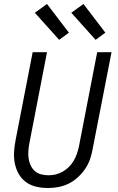

<svg xmlns="http://www.w3.org/2000/svg" viewBox="-20 -932 590 964"><path d="M221 12Q191 12 162.5 5.5Q134 -1 111.5 -17Q89 -33 75 -57Q61 -81 55 -109Q49 -137 50.5 -167Q52 -197 58 -227L144 -670H216L128 -215Q124 -195 122.5 -175.5Q121 -156 123.5 -137.5Q126 -119 133.5 -102.5Q141 -86 154 -74Q167 -62 185 -57Q203 -52 223 -52Q241 -52 259 -56Q277 -60 294.5 -70Q312 -80 326 -94Q340 -108 350 -125Q360 -142 366 -159.5Q372 -177 376 -195L468 -670H540L445 -183Q441 -158 432 -132.5Q423 -107 407.5 -84Q392 -61 370.5 -41.5Q349 -22 324.5 -10Q300 2 273.5 7Q247 12 221 12ZM460 -732 338 -868 399 -912 509 -768ZM277 -732 155 -868 216 -912 326 -768Z"/></svg>

Font: Lode Term
Style: Italic
Weight: 400
Italic angle: -11°
Monospace: yes
Designer: Belleve Invis
Foundry: Belleve Invis
Version: Version 29.2.0